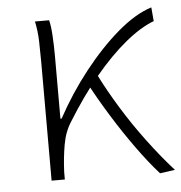

<svg xmlns="http://www.w3.org/2000/svg" viewBox="-45 -586 601 636"><g transform="rotate(-5 256.0 -268.0)"><path d="M102 0V-396Q102 -428 101 -463Q100 -498 93 -530H140Q145 -512 147 -478Q149 -444 149 -410V-202H153Q197 -283 253 -354Q309 -425 368 -475.5Q427 -526 481 -543L485 -497Q440 -480 389 -438Q338 -396 286 -333.5Q234 -271 184 -190Q163 -158 155.5 -115Q148 -72 146 -25V0ZM462 7Q427 -32 388.5 -85.5Q350 -139 314 -197Q278 -255 251 -306L284 -334Q310 -282 346.5 -222.5Q383 -163 426 -105.5Q469 -48 512 0Z"/></g></svg>

Font: Noto Sans JP ExtraLight
Style: Regular
Weight: 250
Designer: Ryoko NISHIZUKA  (kana, bopomofo & ideographs); Paul D. Hunt (Latin, Greek & Cyrillic); Sandoll Communications , Soo-you
Foundry: Adobe
Version: Version 2.004-H2;hotconv 1.0.118;makeotfexe 2.5.65603